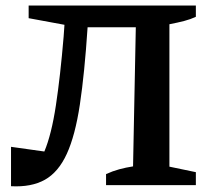

<svg xmlns="http://www.w3.org/2000/svg" viewBox="-20 -672 762 697"><path d="M20 4V-139L141 -122Q167 -184 183 -290Q199 -396 211 -539L214 -582L84 -606V-652H691V-611Q672 -602 649 -596Q626 -590 595 -584V-67L691 -47V0H365V-40Q389 -51 413 -57.5Q437 -64 463 -68L473 -573H298Q287 -406 270 -293Q253 -180 222.5 -113.5Q192 -47 143 -19.5Q94 8 20 4Z"/></svg>

Font: Piazzolla SC SemiBold
Style: Regular
Weight: 600
Designer: Juan Pablo del Peral
Foundry: Huerta Tipografica
Version: Version 1.330